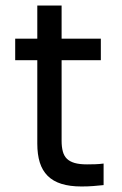

<svg xmlns="http://www.w3.org/2000/svg" viewBox="-20 -670 440 695"><path d="M275 5Q298 5 317 3.5Q336 2 355 0V-78Q340 -76 325 -75.5Q310 -75 295 -75Q268 -75 250.5 -80Q233 -85 222.5 -95Q212 -105 207.5 -121.5Q203 -138 203 -160V-452H345V-530H203V-650H115V-530H35V-452H115V-150Q115 -111 124 -82Q133 -53 152.5 -33.5Q172 -14 202.5 -4.5Q233 5 275 5Z"/></svg>

Font: Golos Text VF
Style: Regular
Weight: 400
Designer: A.Korolkova, Vitaly Kuzmin
Foundry: ParaType Ltd
Version: Version 2.005